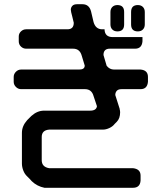

<svg xmlns="http://www.w3.org/2000/svg" viewBox="-20 -787 768 911"><path d="M191 104H611Q645 104 647 69V46Q647 15 611 11H213Q178 5 178 -27V-137Q178 -169 213 -172H468Q483 -172 499 -179.5Q515 -187 524 -199L534 -209Q550 -225 550 -255L549 -264Q548 -265 548 -270L527 -336Q527 -348 534 -356Q541 -364 557 -364H647Q679 -364 682 -399V-422Q682 -454 647 -457H521Q500 -457 486 -475L471 -526Q471 -556 501 -556H621Q653 -556 656 -591V-611H515Q477 -611 476 -648H465Q434 -648 424 -682L412 -733Q403 -767 371 -767H346Q330 -767 323 -759Q316 -751 316 -741Q316 -733 323 -708Q330 -681 330 -679Q330 -648 300 -648H104Q90 -648 79.5 -638Q69 -628 69 -614V-591Q69 -576 79.5 -566Q90 -556 104 -556H327Q359 -556 368 -522Q382 -478 382 -476Q382 -457 356 -457H80Q66 -457 55.5 -446.5Q45 -436 45 -422V-399Q45 -385 55.5 -374.5Q66 -364 80 -364H383Q415 -364 424 -331L440 -283Q437 -262 408 -262H189Q157 -262 129 -237L109 -217Q84 -189 84 -157V-11Q84 5 90.5 22Q97 39 109 50Q114 55 120 61Q126 67 131 73Q156 97 191 104ZM634 -638Q649 -638 658 -647Q667 -656 667 -671V-730Q667 -745 658 -754Q649 -763 634 -763Q602 -763 602 -730V-671Q602 -638 634 -638ZM537 -638Q569 -638 569 -671V-730Q569 -763 537 -763Q522 -763 513 -754Q504 -745 504 -730V-671Q504 -656 513 -647Q522 -638 537 -638Z"/></svg>

Font: WDXL Lubrifont JP N
Style: Regular
Weight: 400
Designer: [WDXL Lubrifont] Copyright 2020-2022 (c) NightFurySL2001, Skr-ZERO; [ZCOOL QingKe HuangYou] Copyright 2018-2022 (c) The 
Version: Version 2.001;hotconv 1.1.1;makeotfexe 2.6.0